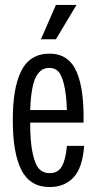

<svg xmlns="http://www.w3.org/2000/svg" viewBox="-20 -753 395 783"><path d="M182.1 9.8Q103 9.8 67.6 -59.1Q32.2 -127.9 32.2 -262.2Q32.2 -327.6 40.3 -376.7Q48.3 -425.8 65.7 -461.7Q83 -497.6 112.1 -515.9Q141.1 -534.2 182.1 -534.2Q222.2 -534.2 250 -514.9Q277.8 -495.6 293.5 -457.8Q309.1 -419.9 315.4 -369.9Q321.8 -319.8 320.8 -252.9H103Q103 -174.3 113.3 -127.4Q123.5 -80.6 140.1 -63.7Q156.7 -46.9 182.1 -46.9Q216.8 -46.9 232.4 -74.7Q248 -102.5 252.9 -158.2H323.2Q316.4 -67.9 279.5 -29.1Q242.7 9.8 182.1 9.8ZM103 -304.2H252.9Q250.5 -371.6 240.5 -410.6Q230.5 -449.7 216.6 -462.9Q202.6 -476.1 182.1 -476.1Q164.6 -476.1 151.6 -468.3Q138.7 -460.4 127.9 -441.7Q117.2 -422.9 111.1 -388.7Q105 -354.5 103 -304.2ZM147 -592.8 208 -732.9H292L208 -592.8Z"/></svg>

Font: Lumene Sans Condensed
Style: Regular
Weight: 400
Width: 3
Designer: Deni Anggara
Version: Version 1.003;Glyphs 3.1.2 (3151)